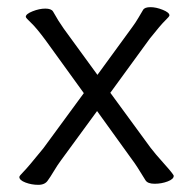

<svg xmlns="http://www.w3.org/2000/svg" viewBox="-20 -504 540 536"><path d="M251 -194 150 -56Q141 -44 130.5 -26.5Q120 -9 114 -1Q106 12 87 12Q68 12 51 5.5Q34 -1 34 -10Q34 -13 46 -25Q58 -37 101 -90L214 -244L107 -392Q81 -427 66.5 -440.5Q52 -454 52 -457Q52 -465 71 -472.5Q90 -480 106.5 -480Q123 -480 128 -472Q143 -445 158 -424L252 -295L349 -428Q358 -440 366.5 -454.5Q375 -469 379.5 -476.5Q384 -484 400 -484Q416 -484 434.5 -476.5Q453 -469 453 -461Q453 -458 441 -446.5Q429 -435 398 -396L288 -245L400 -92Q412 -76 438.5 -46.5Q465 -17 465 -13Q465 -4 448 2.5Q431 9 411.5 9Q392 9 386 -1Q360 -44 349 -58Z"/></svg>

Font: LXGW WenKai Lite
Style: Regular
Weight: 400
Designer: LXGW / Fontworks Inc.
Foundry: LXGW / Fontworks Inc.
Version: Version 1.511; March 25, 2025